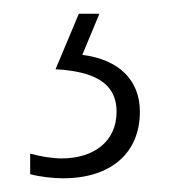

<svg xmlns="http://www.w3.org/2000/svg" viewBox="-20 -20 260 280"><path d="M184 143C184 98 155 67 100 60L125 0H95L61 81C114 84 150 99 150 143C150 187 116 211 70 211C56 211 38 208 24 204V234C39 238 58 240 72 240C142 240 184 203 184 143Z"/></svg>

Font: Noto Sans Myanmar ExtraCondensed ExtraLight
Style: Regular
Weight: 200
Width: 2
Designer: Monotype Design Team
Foundry: Monotype Imaging Inc.
Version: Version 2.107